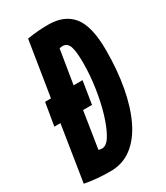

<svg xmlns="http://www.w3.org/2000/svg" viewBox="-186 -787 754 874"><g transform="rotate(-30 191.0 -350.0)"><path d="M130 10Q55 10 -5 -2L41 -294H9L29 -413H60L106 -701Q138 -706 163.5 -708Q189 -710 217 -710Q302 -710 344.5 -656.5Q387 -603 387 -478Q387 -373 370.5 -284Q354 -195 322 -129Q290 -63 242 -26.5Q194 10 130 10ZM148 -99Q172 -99 193 -134.5Q214 -170 231 -226.5Q248 -283 258 -349.5Q268 -416 268 -479Q268 -542 258.5 -567.5Q249 -593 225 -593Q220 -593 216.5 -592.5Q213 -592 208 -591L179 -413H226L207 -294H160L130 -102Q140 -99 148 -99Z"/></g></svg>

Font: Georama ExtraCondensed
Style: Bold Italic
Weight: 700
Width: 2
Italic angle: -9°
Designer: Jean-Baptiste Levee
Foundry: Production Type
Version: Version 1.000